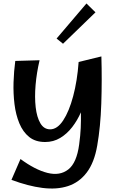

<svg xmlns="http://www.w3.org/2000/svg" viewBox="-20 -807 672 1106"><path d="M46 229 98 109Q182 171 253.5 189Q325 207 373.5 169Q422 131 436 25Q443 -26 445 -69.5Q447 -113 446 -160Q426 -114 396 -75Q366 -36 327 -12.5Q288 11 240 11Q184 11 148 -18Q112 -47 91.5 -96.5Q71 -146 63.5 -207Q56 -268 58 -332.5Q60 -397 68 -456L208 -460Q191 -388 185 -317.5Q179 -247 185.5 -189.5Q192 -132 212.5 -97Q233 -62 269 -62Q310 -62 344 -113.5Q378 -165 401.5 -253Q425 -341 433 -450L564 -482Q568 -345 563.5 -210.5Q559 -76 540 32Q523 130 479.5 187Q436 244 371.5 265Q307 286 224.5 275.5Q142 265 46 229ZM343 -555 306 -585 478 -787 530 -736Z"/></svg>

Font: Marhey
Style: Regular
Weight: 400
Designer: Nur Syamsi & Bustanul Arifin
Foundry: Namelatype
Version: Version 1.000; ttfautohint (v1.8.4.7-5d5b)